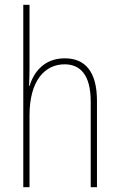

<svg xmlns="http://www.w3.org/2000/svg" viewBox="-20 -780 498 800"><path d="M103 -493V-760H77V0H103V-299C103 -447 169 -512 249 -512C314 -512 358 -469 358 -356V0H384V-360C384 -480 336 -537 250 -537C162 -537 120 -477 103 -422H101C102 -446 103 -463 103 -493Z"/></svg>

Font: Noto Sans Devanagari Condensed Thin
Style: Regular
Weight: 100
Width: 3
Designer: Jelle Bosma - Monotype Design Team
Foundry: Monotype Imaging Inc.
Version: Version 2.004